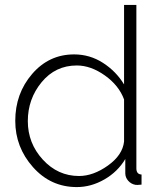

<svg xmlns="http://www.w3.org/2000/svg" viewBox="-20 -750 655 780"><path d="M42 -259Q42 -370 110.5 -449.5Q179 -529 281 -529Q345 -529 398.5 -494.5Q452 -460 484 -407V-730H534V-66Q534 -42 555 -41V0Q536 2 531 1Q513 -2 501 -15.5Q489 -29 489 -46V-104Q458 -52 404 -21Q350 10 292 10Q186 10 114 -71Q42 -152 42 -259ZM484 -175V-346Q463 -403 406 -443.5Q349 -484 292 -484Q205 -484 149 -416Q93 -348 93 -258Q93 -168 154 -101.5Q215 -35 301 -35Q359 -35 418.5 -77.5Q478 -120 484 -175Z"/></svg>

Font: Raleway-v4020 Light
Style: Regular
Weight: 300
Designer: Matt McInerney, Pablo Impallari, Rodrigo Fuenzalida
Foundry: Matt McInerney, Pablo Impallari, Rodrigo Fuenzalida
Version: Version 4.020;PS 004.020;hotconv 1.0.88;makeotf.lib2.5.64775